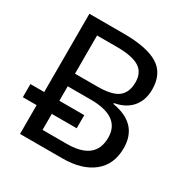

<svg xmlns="http://www.w3.org/2000/svg" viewBox="-164 -851 957 988"><g transform="rotate(30 315.0 -357.0)"><path d="M87 0V-171H5V-249H87V-714H291Q429 -714 495.5 -673Q562 -632 562 -537Q562 -474 527 -432.5Q492 -391 426 -379V-374Q586 -347 586 -203Q586 -106 520 -53Q454 0 338 0ZM177 -410H309Q397 -410 433 -438.5Q469 -467 469 -527Q469 -585 427.5 -611Q386 -637 295 -637H177ZM177 -76H321Q490 -76 490 -210Q490 -335 314 -335H177V-249H325V-171H177Z"/></g></svg>

Font: Advent Sans Logo
Style: Regular
Weight: 400
Designer: Types & Symbols
Foundry: Types & Symbols
Version: Version 1.002